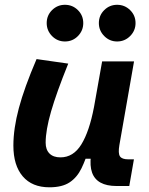

<svg xmlns="http://www.w3.org/2000/svg" viewBox="-20 -775 626 805"><path d="M187 10.3Q114.7 10.3 75.4 -35.6Q36.1 -81.5 36.1 -164.6Q36.1 -235.8 59.1 -321.8Q82 -407.7 133.3 -527.3L266.1 -508.3Q216.8 -386.2 194.1 -307.6Q171.4 -229 171.4 -176.8Q171.4 -147.5 187.5 -131.3Q203.6 -115.2 233.4 -115.2Q287.6 -115.2 321 -169.4Q354.5 -223.6 374 -325.7L369.1 -109.4H336.9L356 -160.6Q340.3 -107.9 321.8 -69.6Q303.2 -31.2 272 -10.5Q240.7 10.3 187 10.3ZM468.8 4.9Q427.2 4.9 401.6 -9.3Q376 -23.4 366 -51.5Q356 -79.6 361.3 -122.1L357.9 -234.9L408.2 -517.6H542L480.5 -166.5Q474.6 -132.3 482.9 -119.6Q491.2 -106.9 518.1 -106.9H541.5L522 4.9ZM471 -601.1Q439.6 -601.1 417.1 -623.8Q394.5 -646.6 394.5 -678.2Q394.5 -710.4 417.1 -732.7Q439.6 -754.9 471 -754.9Q502.9 -754.9 525.6 -732.6Q548.3 -710.3 548.3 -678.2Q548.3 -646.6 525.6 -623.8Q502.9 -601.1 471 -601.1ZM252.2 -601.1Q220.7 -601.1 198.2 -623.8Q175.8 -646.6 175.8 -678.2Q175.8 -710.4 198.3 -732.7Q220.9 -754.9 252.2 -754.9Q284.2 -754.9 306.6 -732.6Q329.1 -710.3 329.1 -678.2Q329.1 -646.6 306.7 -623.8Q284.4 -601.1 252.2 -601.1Z"/></svg>

Font: Cascadia Mono NF
Style: Italic
Weight: 400
Italic angle: -10°
Monospace: yes
Designer: Aaron Bell
Foundry: Saja Typeworks
Version: Version 2404.023